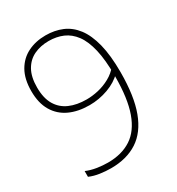

<svg xmlns="http://www.w3.org/2000/svg" viewBox="-180 -862 906 984"><g transform="rotate(-30 273.0 -370.0)"><path d="M237.5 -749Q291 -749 335 -730.5Q379 -712 410.8 -670.5Q442.5 -629 459.8 -560.8Q477 -492.5 477 -394Q477 -252.5 443.8 -163.5Q410.5 -74.5 346.5 -32.8Q282.5 9 189.5 9Q157.5 9 124.5 4.2Q91.5 -0.5 64 -12.5V-46.5Q92 -34.5 125.5 -29.2Q159 -24 190 -24Q272 -24 328.2 -60.8Q384.5 -97.5 413.2 -177.8Q442 -258 442 -388V-394Q442 -485.5 427.5 -547.8Q413 -610 385.8 -646.8Q358.5 -683.5 320.8 -699.8Q283 -716 237 -716Q188.5 -716 150 -697.8Q111.5 -679.5 89.2 -640.2Q67 -601 67 -539Q67 -476 90.5 -436.2Q114 -396.5 156.8 -377.8Q199.5 -359 257.5 -359Q290.5 -359 326.8 -367.2Q363 -375.5 396.2 -393.8Q429.5 -412 453 -441.5V-400Q419.5 -365 366 -345.5Q312.5 -326 255.5 -326Q188.5 -326 138.2 -349.2Q88 -372.5 60 -419.5Q32 -466.5 32 -537.5Q32 -609 59 -656Q86 -703 132.5 -726Q179 -749 237.5 -749Z"/></g></svg>

Font: Encode Sans SC Thin
Style: Regular
Weight: 250
Designer: Multiple Designers
Foundry: Impallari Type
Version: Version 3.002